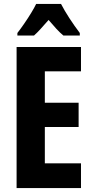

<svg xmlns="http://www.w3.org/2000/svg" viewBox="-20 -952 472 972"><path d="M390 0H64V-714H390V-591H207V-432H378V-309H207V-125H390ZM289 -932Q306 -899 331 -860.5Q356 -822 384 -785V-772H301Q284 -786 265.5 -806Q247 -826 226 -851Q204 -826 185.5 -805.5Q167 -785 152 -772H68V-785Q83 -804 102 -831.5Q121 -859 137.5 -886Q154 -913 163 -932Z"/></svg>

Font: Noto Sans Bengali ExtraCondensed
Style: Bold
Weight: 700
Width: 2
Designer: Joana Ranito - Universal Thirst; Jelle Bosma - Monotype Design Team
Foundry: Universal Thirst ehf.
Version: Version 3.000; ttfautohint (v1.8.4.7-5d5b)